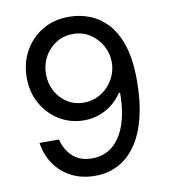

<svg xmlns="http://www.w3.org/2000/svg" viewBox="-83 -808 787 890"><g transform="rotate(-10 310.0 -363.5)"><path d="M294.4 9.8Q232.4 9.8 184.1 -14.6Q135.7 -39.1 105 -83Q74.2 -127 65.4 -185.1H157.2Q168.5 -136.7 202.6 -104.5Q236.8 -72.3 294.4 -72.3Q350.1 -72.3 390.1 -105Q430.2 -137.7 451.9 -199.7Q473.6 -261.7 473.6 -349.6H467.8Q448.2 -319.8 420.9 -298.1Q393.6 -276.4 360.1 -264.4Q326.7 -252.4 288.6 -252.4Q226.1 -252.4 173.8 -283.4Q121.6 -314.5 90.6 -368.9Q59.6 -423.3 59.6 -493.2Q59.6 -561 90.3 -616.9Q121.1 -672.9 176.5 -705.8Q231.9 -738.8 306.6 -737.3Q351.6 -736.8 396.5 -720Q441.4 -703.1 478.5 -664.6Q515.6 -626 538.1 -559.6Q560.5 -493.2 560.5 -392.6Q560.5 -295.9 542.2 -221.2Q523.9 -146.5 489.3 -95Q454.6 -43.5 405.3 -16.8Q356 9.8 294.4 9.8ZM302.2 -333.5Q335.4 -333.5 364.3 -346.7Q393.1 -359.9 414.6 -382.6Q436 -405.3 448.2 -434.3Q460.4 -463.4 460.4 -495.6Q460.4 -537.6 440.2 -574Q419.9 -610.4 385 -633.1Q350.1 -655.8 305.2 -655.8Q261.2 -655.8 226.3 -634Q191.4 -612.3 170.9 -575.4Q150.4 -538.6 150.4 -493.7Q150.4 -449.2 170.2 -412.8Q189.9 -376.5 224.1 -355Q258.3 -333.5 302.2 -333.5Z"/></g></svg>

Font: Adwaita Sans
Style: Regular
Weight: 400
Designer: Rasmus Andersson
Foundry: rsms
Version: Version 4.001;git-9221beed3